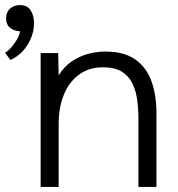

<svg xmlns="http://www.w3.org/2000/svg" viewBox="-27 -736 702 756"><path d="M14 -500 -7 -528Q7 -537 18.5 -550.5Q30 -564 39.5 -580Q49 -596 52 -613Q31 -613 14 -625.5Q-3 -638 -3 -664Q-3 -688 12.5 -702Q28 -716 51 -716Q81 -716 94 -695Q107 -674 107 -645Q107 -614 94.5 -584.5Q82 -555 61 -533Q40 -511 14 -500ZM133 0V-527H202L204 -439Q224 -472 253 -492.5Q282 -513 317 -523Q352 -533 387 -533Q463 -533 507 -501Q551 -469 570 -414.5Q589 -360 589 -291V0H518V-268Q518 -307 513 -343.5Q508 -380 493.5 -409Q479 -438 451.5 -454.5Q424 -471 378 -471Q322 -471 282.5 -441Q243 -411 223.5 -361Q204 -311 204 -250V0Z"/></svg>

Font: Onest Light
Style: Regular
Weight: 300
Designer: Dmitri Voloshin, Andrey Kudryavtsev
Foundry: Dmitri Voloshin, Andrey Kudryavtsev
Version: Version 1.000;gftools[0.9.33]